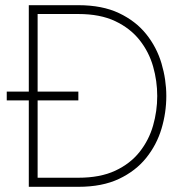

<svg xmlns="http://www.w3.org/2000/svg" viewBox="-20 -720 713 740"><path d="M91 0V-333H6V-367H91V-700H282Q374 -700 438.5 -669.5Q503 -639 543.5 -588.5Q584 -538 602.5 -475.5Q621 -413 621 -350Q621 -286 602.5 -224Q584 -162 543.5 -111.5Q503 -61 438.5 -30.5Q374 0 282 0ZM125 -35H282Q366 -35 424 -62Q482 -89 518 -134.5Q554 -180 570 -236Q586 -292 586 -350Q586 -408 570 -464Q554 -520 518 -565.5Q482 -611 424 -638.5Q366 -666 282 -666H125V-367H282V-333H125Z"/></svg>

Font: Zen Kaku Gothic New Light
Style: Regular
Weight: 300
Designer: Yoshimichi Ohira
Foundry: Positype
Version: Version 1.002